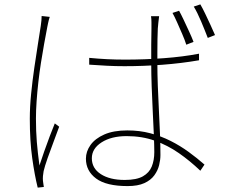

<svg xmlns="http://www.w3.org/2000/svg" viewBox="-20 -822 1040 876"><path d="M387 -558Q429 -554 468.5 -552Q508 -550 551 -550Q640 -550 727.5 -556.5Q815 -563 888 -577V-547Q807 -533 720.5 -526.5Q634 -520 548 -520Q506 -520 468.5 -522Q431 -524 387 -527ZM706 -748Q704 -732 702.5 -719Q701 -706 700 -692Q699 -672 698.5 -643.5Q698 -615 698 -585Q698 -555 698 -532Q698 -486 700 -431Q702 -376 705 -319Q708 -262 710 -209.5Q712 -157 712 -115Q712 -93 706 -68.5Q700 -44 684 -22Q668 0 638.5 13.5Q609 27 562 27Q465 27 418.5 -7.5Q372 -42 372 -98Q372 -131 393 -160.5Q414 -190 456 -208.5Q498 -227 561 -227Q617 -227 666 -214Q715 -201 758.5 -179Q802 -157 840.5 -129Q879 -101 913 -71L894 -43Q847 -88 796 -123.5Q745 -159 686.5 -180Q628 -201 558 -201Q488 -201 443.5 -172.5Q399 -144 399 -100Q399 -54 440 -27.5Q481 -1 549 -1Q603 -1 632 -17.5Q661 -34 672.5 -62.5Q684 -91 684 -128Q684 -156 682 -205Q680 -254 677 -312Q674 -370 672 -427.5Q670 -485 670 -530Q670 -576 670 -618.5Q670 -661 671 -691Q671 -705 671 -720.5Q671 -736 669 -748ZM207 -745Q205 -739 203 -732Q201 -725 199.5 -717Q198 -709 196 -700Q189 -664 181.5 -622.5Q174 -581 167 -536.5Q160 -492 155 -447.5Q150 -403 147 -360.5Q144 -318 144 -281Q144 -223 148 -174.5Q152 -126 160 -67Q169 -95 181.5 -130.5Q194 -166 207 -200.5Q220 -235 230 -259L250 -244Q240 -216 225 -176.5Q210 -137 197 -100Q184 -63 179 -41Q177 -31 176 -19Q175 -7 176 3Q177 10 178 18Q179 26 180 31L152 34Q138 -22 127 -100.5Q116 -179 116 -280Q116 -334 122 -394Q128 -454 136.5 -512.5Q145 -571 153 -621Q161 -671 166 -704Q168 -718 169 -729Q170 -740 170 -749ZM797 -773Q806 -757 818 -731.5Q830 -706 842.5 -679Q855 -652 863 -631L830 -618Q823 -640 811.5 -666.5Q800 -693 788.5 -719Q777 -745 767 -763ZM894 -802Q904 -785 916 -760Q928 -735 940 -709Q952 -683 961 -662L928 -649Q915 -683 897.5 -724.5Q880 -766 864 -792Z"/></svg>

Font: Noto Sans TC
Style: Regular
Weight: 100
Designer: Ryoko NISHIZUKA 西塚涼子 (kana, bopomofo & ideographs); Paul D. Hunt (Latin, Greek & Cyrillic); Sandoll Communications 산돌커뮤니
Foundry: Adobe
Version: Version 2.004;hotconv 1.0.118;makeotfexe 2.5.65603